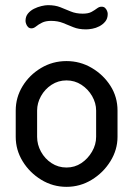

<svg xmlns="http://www.w3.org/2000/svg" viewBox="-20 -717 517 745"><path d="M238 8Q185 8 140 -19.5Q95 -47 68 -91Q41 -135 41 -186V-288Q41 -339 67.5 -382.5Q94 -426 139 -453Q184 -480 238 -480Q291 -480 336 -453.5Q381 -427 408.5 -384Q436 -341 436 -288V-186Q436 -136 408.5 -91.5Q381 -47 336 -19.5Q291 8 238 8ZM238 -67Q270 -67 295.5 -84Q321 -101 337 -128.5Q353 -156 353 -186V-288Q353 -317 337.5 -344Q322 -371 296 -388Q270 -405 238 -405Q206 -405 180 -388Q154 -371 139 -344Q124 -317 124 -288V-186Q124 -156 139 -128.5Q154 -101 180 -84Q206 -67 238 -67ZM314 -603Q285 -603 264.5 -611.5Q244 -620 224 -628Q204 -636 178 -636Q157 -636 143 -629Q129 -622 120 -614.5Q111 -607 102 -607Q94 -607 89 -612Q84 -617 81.5 -624Q79 -631 79 -636Q79 -653 88.5 -664.5Q98 -676 112 -683Q126 -690 141 -693.5Q156 -697 166 -697Q194 -697 214 -689Q234 -681 254.5 -672.5Q275 -664 301 -664Q323 -664 335.5 -671Q348 -678 356.5 -684.5Q365 -691 374 -691Q383 -691 388 -686Q393 -681 395.5 -674.5Q398 -668 398 -663Q398 -645 388.5 -633.5Q379 -622 365.5 -615Q352 -608 338 -605.5Q324 -603 314 -603Z"/></svg>

Font: Dosis ExtraLight Medium
Style: Regular
Weight: 500
Version: Version 3.001; ttfautohint (v1.8.2)